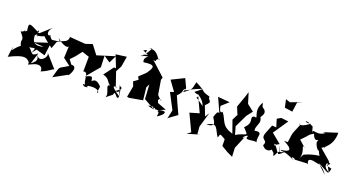

<svg xmlns="http://www.w3.org/2000/svg" viewBox="-106 -1637 4981 2722"><g transform="rotate(20 2384.5 -276.5)"><path d="M307 -220 441 -182 466 -380 226 -301 388 -291C265 -254 206 -297 215 -425C182 -363 163 -320 203 -403C281 -442 198 -447 284 -366C168 -499 154 -363 324 -427L427 -465C267 -483 348 -428 498 -312L539 -422C621 -441 571 -439 451 -422C544 -393 437 -414 420 -481C403 -442 327 -498 428 -598L265 -452C183 -454 275 -516 244 -459C86 -539 68 -554 90 -425C20 -366 109 -469 36 -394L6 -385C122 -252 23 -309 82 -183C137 -148 135 -295 -23 -88C-3 -200 -33 -107 -43 16C161 -85 205 -69 252 -27C296 11 212 47 334 -9C420 -49 475 -13 466 52C602 -5 602 -37 640 -41L466 -238C526 -176 380 -47 351 -156C346 -112 406 -91 296 -9L349 -178C251 -91 269 -170 176 -236C217 -175 326 -303 252 -150Z M1200 9C1333 -7 1356 71 1319 59L1332 -34C1252 -124 1210 -87 1192 -64C1178 -114 1199 -160 1078 -93L1249 -297L1242 -468L1340 -402L1395 -516L1130 -433L1029 -566L927 -532L691 -550C692 -460 616 -476 577 -436L534 -501C561 -446 736 -351 722 -442L713 -244L822 -161C662 -59 711 -134 649 73L852 -39C829 18 980 -195 842 -188L794 -253L859 -322L930 -413L1037 -377L1035 -155C1139 -186 1053 27 1173 44C1023 -54 1126 101 1169 13Z M1544 10C1555 -83 1609 81 1633 13L1584 -159C1581 -115 1699 -147 1552 -47L1600 -50C1635 -135 1601 -196 1631 1C1445 -123 1533 -111 1563 -109L1545 -100L1471 -317L1518 -406L1544 -562L1382 -540L1455 -357H1424L1315 -211C1423 -187 1410 -113 1463 -100C1377 -93 1497 12 1454 82Z M1732 -728 1815 -688C1677 -662 1800 -628 1719 -646L1907 -687C1862 -702 1755 -643 1792 -570C1982 -598 1956 -546 1882 -441L1790 -355L1812 -312L1746 -265L1772 -197L1741 -31L1769 -25L1972 -61L1951 -248L2040 -431L1977 -322L1991 -86L2163 10C1964 -26 2140 -22 2156 -24C2200 29 2151 -17 2229 4C2184 42 2260 -30 2231 88C2342 21 2355 -41 2233 -9L2320 -45L2147 -111L2140 4C2260 -105 2118 -66 2196 -70L2169 -134C2195 -212 2271 -72 2153 -197L2145 -210L2110 -421L2122 -458L1911 -650C1989 -626 1908 -664 1994 -691C1972 -630 1938 -836 1779 -774L1843 -796C1796 -702 1764 -665 1782 -750Z M2616 -421C2690 -375 2781 -437 2622 -442C2803 -337 2774 -284 2797 -268C2609 -411 2678 -320 2685 -384L2789 -162L2648 -121L2768 132L2712 175L2894 120L2859 127L2850 16L2916 -210L2876 -145L2818 -295C2923 -390 2830 -367 2838 -432C2679 -478 2794 -459 2595 -560C2562 -438 2590 -459 2464 -361L2487 -430L2425 -561L2237 -469L2344 -321L2289 -303L2411 -69L2380 75L2379 62L2513 -36C2474 -120 2434 -204 2397 -291C2492 -381 2429 -394 2484 -416C2462 -365 2513 -432 2715 -504Z M3247 9 3249 163 3343 219 3431 261 3424 127 3513 -85C3468 15 3465 -85 3545 -96C3489 -5 3637 -73 3687 -51C3653 -124 3748 -225 3602 -196C3588 -278 3668 -325 3616 -405C3695 -512 3612 -532 3595 -552L3578 -610C3478 -439 3625 -357 3530 -383C3455 -349 3568 -307 3447 -192C3568 -68 3504 -131 3364 -45L3330 -164L3422 -355L3490 -441L3387 -522L3338 -681L3318 -615L3254 -434L3291 -342L3301 -328L3256 -237L3323 -47C3140 -106 3175 -173 3088 -294C3121 -336 3053 -201 3030 -362L3134 -455L2954 -471L3048 -264C3037 -240 3032 -320 2987 -181C3003 -136 3098 -58 2931 -44C3087 -140 3075 -20 3146 73C3171 2 3142 5 3289 87Z M3965 10C3981 109 3993 -24 4045 -41L4000 -127C4050 -11 4032 -31 4115 -58L4040 -1C4007 2 3951 -150 3936 -88C3942 -186 3871 -137 3957 -113L4003 -140L3857 -259L4009 -483L3898 -496L3841 -463L3877 -346L3813 -350L3762 -221C3713 -97 3841 -142 3788 -45C3878 81 4011 -90 3872 -78ZM3870 -769 3896 -650 4014 -633 4034 -778 4113 -814 3936 -746Z M4358 -533C4213 -618 4206 -541 4318 -560C4146 -432 4157 -539 4185 -497C4093 -277 4130 -377 4102 -205L4047 -204C4206 -125 4183 -81 4046 -69C4058 -39 4082 -92 4274 14C4152 -59 4325 -10 4267 -5L4464 -15C4517 32 4375 -123 4579 -69C4611 -60 4668 -75 4754 52L4614 -78C4800 11 4789 47 4812 -63L4734 -81C4802 -162 4790 -69 4696 -190L4792 -2C4698 -56 4712 -92 4746 -147L4578 -292C4676 -368 4555 -246 4627 -316C4588 -318 4733 -366 4730 -575L4521 -508H4560C4442 -421 4362 -528 4382 -441ZM4505 -370C4444 -357 4577 -167 4556 -271C4553 -246 4566 -216 4591 -177C4395 -151 4322 -78 4404 -114C4375 -141 4354 -92 4326 -8C4398 -168 4265 -268 4357 -208L4231 -320C4234 -304 4222 -322 4234 -277C4406 -451 4316 -385 4411 -445C4447 -326 4514 -388 4462 -383Z"/></g></svg>

Font: Asimov Silicon
Style: Regular
Weight: 400
Designer: Google
Version: Version 2.000980; 2014